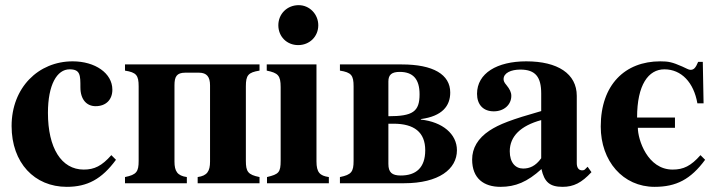

<svg xmlns="http://www.w3.org/2000/svg" viewBox="-20 -711 2780 745"><path d="M412 -109C375 -67 346 -53 305 -53C218 -53 166 -137 166 -273C166 -382 201 -442 250 -442C292 -442 292 -419 292 -372C292 -324 317 -299 351 -299C391 -299 416 -324 416 -363C416 -427 349 -473 262 -473C129 -473 25 -371 25 -222C25 -79 114 14 239 14C319 14 375 -16 430 -91Z M795 -84C795 -47 784 -29 747 -24V0H987V-24C942 -33 934 -45 934 -87V-376C934 -419 943 -430 987 -437V-461H465V-437C509 -430 518 -419 518 -376V-87C518 -45 510 -33 465 -24V0H705V-24C668 -29 657 -47 657 -84V-380C657 -413 665 -429 699 -429H752C783 -429 795 -412 795 -380Z M1139 -691C1094 -691 1060 -657 1060 -613C1060 -569 1093 -536 1137 -536C1181 -536 1215 -569 1215 -613C1215 -656 1181 -691 1139 -691ZM1208 -461H1015V-437C1059 -428 1069 -418 1069 -373V-88C1069 -42 1062 -35 1016 -24V0H1256V-24C1221 -29 1208 -42 1208 -85Z M1487 -395C1487 -421 1500 -432 1531 -432C1582 -432 1608 -405 1608 -345C1608 -278 1582 -260 1487 -260ZM1487 -231H1507C1587 -231 1630 -198 1630 -128C1630 -60 1594 -30 1535 -30C1501 -30 1487 -42 1487 -75ZM1299 -461V-437C1343 -430 1352 -419 1352 -376V-87C1352 -45 1344 -33 1299 -24V0H1548C1683 0 1753 -55 1753 -128C1753 -191 1697 -238 1613 -247V-249C1696 -260 1727 -300 1727 -352C1727 -422 1661 -461 1539 -461Z M2080 -97C2058 -66 2034 -57 2010 -57C1980 -57 1958 -80 1958 -124C1958 -182 2000 -223 2080 -245ZM2260 -64 2250 -54C2247 -51 2244 -50 2239 -50C2225 -50 2218 -61 2218 -78V-339C2218 -425 2144 -473 2022 -473C1909 -473 1831 -427 1831 -347C1831 -305 1855 -279 1896 -279C1936 -279 1964 -305 1964 -339C1964 -353 1958 -365 1945 -381C1936 -391 1934 -398 1934 -404C1934 -428 1963 -441 1999 -441C2058 -441 2080 -412 2080 -348V-280C1964 -247 1917 -229 1879 -204C1834 -174 1812 -136 1812 -92C1812 -18 1858 14 1922 14C1980 14 2026 -5 2081 -55C2092 -4 2114 14 2163 14C2206 14 2237 -2 2275 -43Z M2452 -255C2452 -382 2496 -442 2558 -442C2624 -442 2672 -391 2686 -310H2710L2707 -471H2689C2679 -447 2672 -440 2659 -440C2652 -440 2643 -446 2627 -453C2588 -470 2574 -473 2542 -473C2405 -473 2311 -382 2311 -220C2311 -86 2397 14 2520 14C2604 14 2660 -15 2716 -91L2698 -109C2661 -67 2632 -53 2590 -53C2492 -53 2455 -170 2455 -215H2599V-255Z"/></svg>

Font: XITS Math
Style: Bold
Weight: 700
Designer: MicroPress Inc., with final additions and corrections provided by Coen Hoffman, Elsevier (retired)
Version: Version 1.302